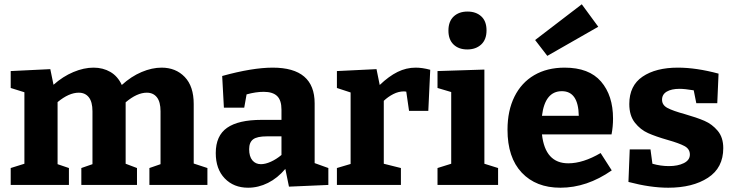

<svg xmlns="http://www.w3.org/2000/svg" viewBox="-20 -864 3429 897"><path d="M949 -79V0H678V-79L730 -97V-344Q730 -388 713 -409.5Q696 -431 666 -431Q620 -431 567 -386V-384V-99L620 -79V0H360V-79L412 -97V-344Q412 -388 395 -409.5Q378 -431 348 -431Q302 -431 249 -387V-97L302 -79V0H30V-79L94 -99V-433L30 -453V-532L215 -541L230 -468Q274 -507 323 -527.5Q372 -548 417 -548Q461 -548 495.5 -528Q530 -508 549 -467Q593 -507 641.5 -527.5Q690 -548 735 -548Q801 -548 843 -504.5Q885 -461 885 -378V-100Z M1514 -79V0L1330 8L1313 -75Q1277 -32 1232 -9.5Q1187 13 1139 13Q1072 13 1030 -30.5Q988 -74 988 -149Q988 -230 1041 -267Q1094 -304 1202 -304H1295V-352Q1295 -396 1274.5 -415.5Q1254 -435 1212 -435Q1175 -435 1132 -423L1121 -361H1026L1018 -509Q1159 -548 1254 -548Q1450 -548 1450 -381V-102ZM1199 -97Q1220 -97 1245.5 -108.5Q1271 -120 1295 -140V-227H1227Q1181 -227 1162.5 -213Q1144 -199 1144 -167Q1144 -133 1159 -115Q1174 -97 1199 -97Z M1990 -538 1981 -346H1891L1878 -436Q1874 -437 1867 -437Q1842 -437 1817.5 -424.5Q1793 -412 1773 -393V-99L1853 -79V0H1554V-79L1618 -98V-432L1554 -453V-532L1739 -541L1754 -467Q1797 -508 1837.5 -528Q1878 -548 1922 -548Q1953 -548 1990 -538Z M2075 -721Q2075 -764 2099.5 -787Q2124 -810 2164 -810Q2204 -810 2228.5 -787.5Q2253 -765 2253 -722Q2253 -679 2228 -656Q2203 -633 2163 -633Q2123 -633 2099 -656Q2075 -679 2075 -721ZM2243 -99 2307 -79V0H2024V-79L2088 -99V-434L2024 -453V-532L2243 -539Z M2786 -149 2838 -68Q2722 13 2598 13Q2484 13 2417.5 -57.5Q2351 -128 2351 -258Q2351 -347 2383.5 -412.5Q2416 -478 2476 -513Q2536 -548 2618 -548Q2732 -548 2788 -483Q2844 -418 2844 -310Q2844 -272 2837 -236H2512Q2527 -101 2635 -101Q2704 -101 2786 -149ZM2512 -323H2684Q2682 -438 2605 -438Q2526 -438 2512 -323ZM2480 -677 2698 -844 2775 -739 2537 -603Z M3179 -331Q3235 -315 3271 -299.5Q3307 -284 3333 -253Q3359 -222 3359 -172Q3359 -80 3287.5 -33.5Q3216 13 3102 13Q3018 13 2916 -14L2922 -166H3019L3028 -99Q3067 -88 3105 -88Q3147 -88 3175 -102Q3203 -116 3203 -142Q3203 -168 3178 -181.5Q3153 -195 3100 -210Q3044 -226 3008 -242Q2972 -258 2946 -291Q2920 -324 2920 -378Q2920 -464 2982 -506Q3044 -548 3147 -548Q3233 -548 3337 -520L3331 -382H3233L3221 -442Q3179 -449 3155 -449Q3117 -449 3095 -436Q3073 -423 3073 -398Q3073 -373 3098.5 -359.5Q3124 -346 3179 -331Z"/></svg>

Font: Bitter Pro OGT
Style: Bold
Weight: 700
Designer: Sol Matas, and Bitter project Authors
Foundry: Sol Matas
Version: Version 2.110